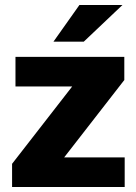

<svg xmlns="http://www.w3.org/2000/svg" viewBox="-20 -743 540 763"><path d="M28 0V-92L267 -399.5H41.5V-517H474V-425L235 -117.5H475.5V0ZM295.5 -723H466.5L313 -577.5H192.5Z"/></svg>

Font: Public Sans Thin ExtraBold
Style: Regular
Weight: 800
Version: Version 1.007